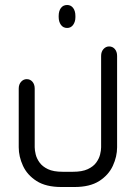

<svg xmlns="http://www.w3.org/2000/svg" viewBox="-20 -574 543 769"><path d="M249 -462Q233 -462 224 -474.5Q215 -487 215 -506V-510Q215 -530 224 -542Q233 -554 249 -554Q264 -554 273 -542Q282 -530 282 -510V-505Q282 -487 273 -474.5Q264 -462 249 -462ZM278 175H226Q164 175 126.5 151Q89 127 72 90Q55 53 55 16V-219Q55 -236 64.5 -246.5Q74 -257 87 -257Q101 -257 110 -246.5Q119 -236 119 -219V16Q119 28 123 44.5Q127 61 138.5 77Q150 93 172 103.5Q194 114 231 114H272Q309 114 331.5 103.5Q354 93 365.5 77Q377 61 381 44.5Q385 28 385 16V-350Q385 -367 394.5 -377.5Q404 -388 417 -388Q431 -388 440 -377.5Q449 -367 449 -350V16Q449 53 432 90Q415 127 377.5 151Q340 175 278 175Z"/></svg>

Font: Beiruti
Style: Regular
Weight: 400
Designer: Arlette Boutros
Foundry: Boutros
Version: Version 1.41